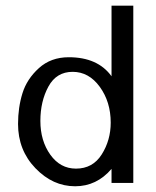

<svg xmlns="http://www.w3.org/2000/svg" viewBox="-20 -648 554 680"><path d="M372.1 -213.9Q372.1 -287.1 333.5 -340.3Q294.9 -393.6 237.3 -393.6Q179.7 -393.6 151.4 -341.3Q123 -289.1 123 -219.7Q123 -149.4 158.2 -100.1Q193.4 -50.8 249 -50.8Q308.6 -50.8 340.3 -101.1Q372.1 -151.4 372.1 -213.9ZM452.1 0H375V-49.8Q322.3 11.7 246.1 11.7Q167 11.7 105.5 -52.2Q43.9 -116.2 43.9 -209Q43.9 -267.6 59.6 -317.9Q75.2 -368.2 117.7 -406.7Q160.2 -445.3 223.6 -445.3Q326.2 -445.3 375 -377.9V-627.9H452.1Z"/></svg>

Font: Padauk
Style: Regular
Weight: 400
Designer: Debbi Hosken
Foundry: SIL
Version: Version 3.003; ttfautohint (v1.8.2) -l 8 -r 50 -G 200 -x 14 